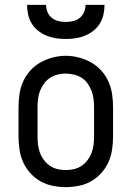

<svg xmlns="http://www.w3.org/2000/svg" viewBox="-20 -760 540 788"><path d="M250 8Q223 8 196 2.5Q169 -3 146 -16Q123 -29 104.5 -49.5Q86 -70 75 -94.5Q64 -119 60 -146Q56 -173 56 -200V-320Q56 -347 60 -374Q64 -401 75 -425.5Q86 -450 104.5 -470.5Q123 -491 146.5 -504Q170 -517 196.5 -524Q223 -531 250 -531Q277 -531 303.5 -524Q330 -517 353.5 -504Q377 -491 395.5 -470.5Q414 -450 425 -425.5Q436 -401 440 -374Q444 -347 444 -320V-200Q444 -173 440 -146Q436 -119 425 -94.5Q414 -70 395.5 -49.5Q377 -29 354 -16Q331 -3 304 2.5Q277 8 250 8ZM250 -62Q267 -62 284 -66Q301 -70 315 -79.5Q329 -89 339.5 -103Q350 -117 356 -133Q362 -149 364 -166Q366 -183 366 -200V-320Q366 -337 364 -354Q362 -371 355.5 -387.5Q349 -404 339 -418Q329 -432 314.5 -441Q300 -450 283 -454Q266 -458 248 -458Q231 -458 214.5 -453.5Q198 -449 184 -439.5Q170 -430 160 -416Q150 -402 144 -386.5Q138 -371 136 -354Q134 -337 134 -320V-200Q134 -183 136 -166Q138 -149 144 -133Q150 -117 160.5 -103Q171 -89 185 -79.5Q199 -70 216 -66Q233 -62 250 -62ZM250 -600Q230 -600 210 -603Q190 -606 171.5 -613.5Q153 -621 137 -633.5Q121 -646 110.5 -663Q100 -680 95.5 -700Q91 -720 91 -740H169Q169 -725 175 -710.5Q181 -696 193 -686.5Q205 -677 220 -673.5Q235 -670 250 -670Q265 -670 280 -673.5Q295 -677 307 -686.5Q319 -696 325 -710.5Q331 -725 331 -740H409Q409 -720 404.5 -700Q400 -680 389.5 -663Q379 -646 363 -633.5Q347 -621 328.5 -613.5Q310 -606 290 -603Q270 -600 250 -600Z"/></svg>

Font: Zed Mono
Style: Regular
Weight: 400
Monospace: yes
Designer: Belleve Invis
Foundry: Belleve Invis
Version: Version 1.0.0; ttfautohint (v1.8.4)